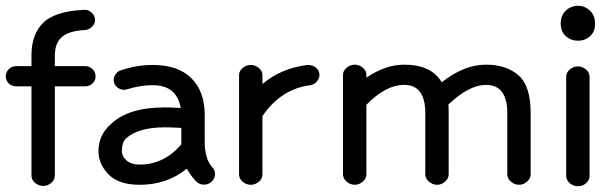

<svg xmlns="http://www.w3.org/2000/svg" viewBox="-20 -631 2132 665"><path d="M275 -332H170V-23Q170 -8 157.5 2.5Q145 13 130 13Q114 13 101.5 2.5Q89 -8 89 -23V-332H37Q21 -332 10.5 -342Q0 -352 0 -366Q0 -381 10.5 -391.5Q21 -402 37 -402H89V-439Q89 -512 129.5 -552Q170 -592 271 -597Q285 -598 296.5 -588Q308 -578 309 -564Q310 -550 299.5 -539Q289 -528 274 -527Q218 -524 194 -502.5Q170 -481 170 -439V-402H275Q290 -402 300.5 -391.5Q311 -381 311 -366Q311 -352 300.5 -342Q290 -332 275 -332Z M464 9Q391 9 356 -27Q321 -63 321 -107Q321 -164 365 -202Q425 -259 551 -259Q566 -259 606 -257Q592 -336 509 -336Q468 -336 421 -322Q407 -317 393 -324Q379 -331 375 -345Q371 -358 378.5 -371Q386 -384 400 -388Q454 -406 509 -406Q597 -406 643 -360Q689 -314 689 -233V-141Q689 -79 716 -51Q726 -40 724.5 -25Q723 -10 712 -1Q701 9 685.5 8.5Q670 8 659 -3Q641 -22 627 -47Q559 9 464 9ZM608 -131V-188Q568 -190 551 -190Q458 -190 416 -151Q402 -137 402 -107Q402 -90 418 -75.5Q434 -61 464 -61Q548 -61 608 -131Z M849 9Q833 9 820.5 -1.5Q808 -12 808 -27V-371Q808 -385 820.5 -395.5Q833 -406 849 -406Q864 -406 876.5 -395.5Q889 -385 889 -371V-340Q952 -394 1044 -406Q1060 -407 1072 -398.5Q1084 -390 1086 -376Q1088 -362 1078.5 -350Q1069 -338 1055 -336Q953 -323 889 -229V-27Q889 -12 876.5 -1.5Q864 9 849 9Z M1209 9Q1193 9 1180.5 -2Q1168 -13 1168 -27V-372Q1168 -386 1180.5 -396.5Q1193 -407 1209 -407Q1224 -407 1236.5 -396.5Q1249 -386 1249 -372V-362Q1315 -407 1380 -407Q1474 -407 1510 -346Q1587 -407 1663 -407Q1733 -407 1775.5 -370.5Q1818 -334 1818 -239V-27Q1818 -13 1805.5 -2Q1793 9 1778 9Q1762 9 1749.5 -2Q1737 -13 1737 -27V-239Q1737 -337 1663 -337Q1605 -337 1533 -269Q1534 -260 1534 -239V-27Q1534 -13 1521.5 -2Q1509 9 1494 9Q1478 9 1465.5 -2Q1453 -13 1453 -27V-239Q1453 -337 1380 -337Q1316 -337 1249 -268V-27Q1249 -13 1236.5 -2Q1224 9 1209 9Z M1941 -22V-365Q1941 -380 1953.5 -390.5Q1966 -401 1982 -401Q1997 -401 2009.5 -390.5Q2022 -380 2022 -365V-22Q2022 -7 2010 3.5Q1998 14 1982 14Q1966 14 1953.5 3.5Q1941 -7 1941 -22ZM1983 -490Q1957 -490 1939.5 -506Q1922 -522 1922 -549Q1922 -578 1940 -594.5Q1958 -611 1982 -611Q2005 -611 2023 -594.5Q2041 -578 2041 -549Q2041 -521 2023.5 -505.5Q2006 -490 1983 -490Z"/></svg>

Font: Hoogli Semibold
Style: Regular
Weight: 600
Designer: Anand Singh Naorem
Foundry: Brand New Type
Version: Version 1.00 b007